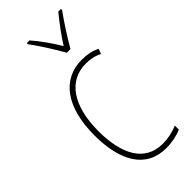

<svg xmlns="http://www.w3.org/2000/svg" viewBox="-249 -806 858 858"><g transform="rotate(-45 180.5 -376.5)"><path d="M225 -606H248C274 -651 314 -714 345 -756V-763H328C293 -720 263 -680 236 -637C211 -680 176 -729 146 -763H129V-756C155 -722 199 -653 225 -606ZM239 10C274 10 311 2 336 -9V-35C307 -22 273 -15 241 -15C125 -15 77 -117 77 -258C77 -422 144 -512 251 -512C278 -512 305 -507 329 -494L338 -518C312 -531 284 -537 250 -537C126 -537 51 -435 51 -258C51 -97 109 10 239 10Z"/></g></svg>

Font: Noto Sans Gurmukhi Condensed Thin
Style: Regular
Weight: 100
Width: 3
Designer: Jelle Bosma - Monotype Design Team
Foundry: Monotype Imaging Inc.
Version: Version 2.004